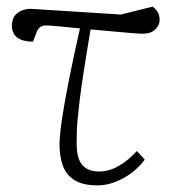

<svg xmlns="http://www.w3.org/2000/svg" viewBox="-20 -547 528 581"><path d="M275 14Q230 14 204.5 -2.5Q179 -19 169.5 -47.5Q160 -76 160 -112Q161 -144 168.5 -193Q176 -242 189.5 -309.5Q203 -377 222 -461Q186 -465 157 -467.5Q128 -470 119 -470Q109 -470 101.5 -465Q94 -460 89 -445L80 -421Q58 -421 43.5 -427Q29 -433 22.5 -444Q16 -455 16 -468Q16 -497 35.5 -509.5Q55 -522 78 -520L346 -503L442 -527Q453 -518 458 -509Q463 -500 463 -486Q463 -471 450 -458Q437 -445 411 -445Q402 -445 377.5 -447Q353 -449 320.5 -452Q288 -455 254 -458Q250 -435 246.5 -412.5Q243 -390 239.5 -369Q236 -348 233 -328Q230 -308 227 -288.5Q224 -269 222 -251Q220 -233 218 -216Q216 -199 214.5 -182Q213 -165 212.5 -149Q212 -133 212 -118Q211 -70 228 -49Q245 -28 280 -28Q310 -28 339.5 -45Q369 -62 394 -90L418 -64Q402 -42 379 -24.5Q356 -7 329 3.5Q302 14 275 14Z"/></svg>

Font: Literata 18pt ExtraLight
Style: Italic
Weight: 250
Italic angle: -2°
Designer: Latin by Veronika Burian and Jose Scaglione. Greek by Irene Vlachou. Cyrillic by Vera Evstafieva
Foundry: TypeTogether
Version: Version 3.103;gftools[0.9.29]